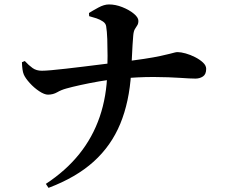

<svg xmlns="http://www.w3.org/2000/svg" viewBox="-20 -809 1040 887"><path d="M191.8 40.5Q284.8 -20.7 346.5 -97.8Q408.2 -174.8 440.5 -269Q472.9 -363.2 475.7 -475.5Q476.9 -510.2 476.9 -550.8Q476.9 -591.3 475.6 -628.1Q474.2 -664.9 470.5 -687.2Q468.7 -700.6 455.8 -709.5Q442.9 -718.4 425.9 -724.2Q408.9 -729.9 391.9 -734.3L391 -749Q408.1 -759.7 434.5 -774.1Q461 -788.5 483.5 -788.5Q513.7 -788.5 544.9 -776.1Q576.2 -763.8 597.7 -746.2Q619.3 -728.6 619.3 -712.8Q619.3 -699.6 614.1 -691.9Q608.8 -684.2 603 -674.4Q597.2 -664.6 595.5 -644.3Q592 -602.8 590 -556.3Q588.1 -509.8 585.6 -470.6Q577.5 -338.9 535.7 -237.3Q493.8 -135.7 412.7 -62.4Q331.6 10.8 204.2 58.9ZM201.9 -371.7Q185.1 -371.7 161.2 -387.6Q137.3 -403.4 117.2 -425.7Q97.1 -448 89.9 -464.8Q85.9 -474.3 83.9 -488.5Q81.9 -502.6 81.3 -521.5L94.5 -527.1Q112.9 -507.2 130.6 -494.6Q148.3 -482 173.8 -482.2Q187.8 -482.2 216.7 -484.7Q245.7 -487.2 283.8 -491.6Q322 -496 364.2 -501.1Q406.5 -506.1 448 -511.5Q489.6 -516.8 524.2 -521Q597.5 -529.7 644.8 -536.9Q692.1 -544.1 720.3 -550.3Q748.5 -556.5 763.6 -560.3Q778.7 -564.1 786.4 -566.2Q794 -568.3 800.5 -568.3Q815.3 -568.3 837.6 -562.2Q859.9 -556 881.5 -544.9Q903.1 -533.9 917.8 -520.1Q932.5 -506.3 932.5 -491Q932.5 -465.6 917.6 -455.8Q902.7 -445.9 883 -445.9Q859.9 -445.9 811.8 -449.3Q763.6 -452.7 691.7 -453.3Q619.9 -453.8 525.2 -444.8Q484.8 -441.1 438.5 -433.1Q392.2 -425 351.8 -416.1Q311.3 -407.2 286.1 -400Q263.3 -393.8 244.4 -382.9Q225.5 -371.9 201.9 -371.7Z"/></svg>

Font: Noto Serif SC ExtraLight
Style: Regular
Weight: 200
Designer: Ryoko NISHIZUKA 西塚涼子 (kana & ideographs); Frank Grießhammer (Latin, Greek & Cyrillic); Wenlong ZHANG 张文龙 (bopomofo); San
Foundry: Adobe
Version: Version 2.002-H1;hotconv 1.1.0;makeotfexe 2.6.0